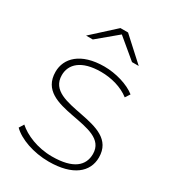

<svg xmlns="http://www.w3.org/2000/svg" viewBox="-177 -816 823 916"><g transform="rotate(30 235.0 -358.5)"><path d="M235 -697 343 -607H380L256 -720H214L90 -607H127ZM84 -386C84 -446 131 -493 239 -493C296 -493 355 -477 397 -444L414 -470C374 -502 304 -523 240 -523C110 -523 50 -459 50 -385C50 -182 401 -298 401 -134C401 -70 354 -26 237 -26C156 -26 86 -57 47 -92L31 -66C71 -26 151 3 236 3C367 3 434 -53 434 -134C434 -331 84 -217 84 -386Z"/></g></svg>

Font: Talent ExtraLight
Style: Regular
Weight: 200
Designer: Mike Powis
Version: Version 1.001;hotconv 1.0.109;makeotfexe 2.5.65596